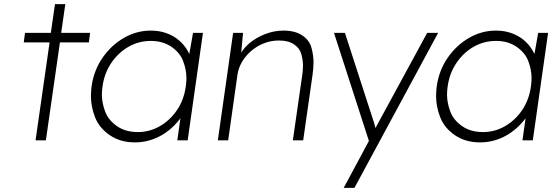

<svg xmlns="http://www.w3.org/2000/svg" viewBox="-20 -679 2672 929"><path d="M95 -474 101 -520H226L246 -659H296L276 -520H416L410 -474H270L202 0H152L220 -474Z M633 10Q562 10 511 -25Q460 -60 440 -111.5Q420 -163 420 -213Q420 -235 423 -260Q434 -339 476.5 -400Q519 -461 580 -496Q641 -531 710 -531Q750 -531 784 -519Q818 -507 844 -485.5Q870 -464 887 -435Q892 -427 896 -418L914 -520H962L888 0H838L853 -107Q846 -97 837 -87Q812 -58 780 -36Q748 -14 710.5 -2Q673 10 633 10ZM647 -40Q704 -40 753.5 -68.5Q803 -97 836.5 -146.5Q870 -196 879 -261Q882 -282 882 -301Q882 -341 866.5 -382.5Q851 -424 809.5 -452.5Q768 -481 710 -481Q651 -481 601.5 -452.5Q552 -424 518.5 -374.5Q485 -325 476 -261Q473 -240 473 -221Q473 -182 488.5 -140Q504 -98 545.5 -69Q587 -40 647 -40Z M1034 0 1108 -520H1156L1147 -424Q1162 -449 1188 -471Q1221 -498 1264 -514.5Q1307 -531 1352 -531Q1407 -531 1442 -508Q1477 -485 1487 -448Q1497 -411 1497 -377Q1497 -349 1492 -315L1447 0H1397L1442 -313Q1446 -339 1446 -361Q1446 -388 1438 -417Q1430 -446 1402.5 -464.5Q1375 -483 1330 -483Q1291 -483 1257 -469.5Q1223 -456 1196 -433Q1169 -410 1151.5 -380.5Q1134 -351 1129 -318L1084 0Z M1643 230 1765 3 1596 -520H1649L1783 -106Q1791 -84 1796 -62Q1797 -61 1797 -60Q1804 -73 1811 -86L2047 -520H2100L1695 230Z M2303 10Q2232 10 2181 -25Q2130 -60 2110 -111.5Q2090 -163 2090 -213Q2090 -235 2093 -260Q2104 -339 2146.5 -400Q2189 -461 2250 -496Q2311 -531 2380 -531Q2420 -531 2454 -519Q2488 -507 2514 -485.5Q2540 -464 2557 -435Q2562 -427 2566 -418L2584 -520H2632L2558 0H2508L2523 -107Q2516 -97 2507 -87Q2482 -58 2450 -36Q2418 -14 2380.5 -2Q2343 10 2303 10ZM2317 -40Q2374 -40 2423.5 -68.5Q2473 -97 2506.5 -146.5Q2540 -196 2549 -261Q2552 -282 2552 -301Q2552 -341 2536.5 -382.5Q2521 -424 2479.5 -452.5Q2438 -481 2380 -481Q2321 -481 2271.5 -452.5Q2222 -424 2188.5 -374.5Q2155 -325 2146 -261Q2143 -240 2143 -221Q2143 -182 2158.5 -140Q2174 -98 2215.5 -69Q2257 -40 2317 -40Z"/></svg>

Font: Lexend ExtLt
Style: Italic
Weight: 250
Italic angle: -8.13011°
Designer: Bonnie Shaver-Troup, Thomas Jockin
Foundry: Lexend
Version: Version 1.007